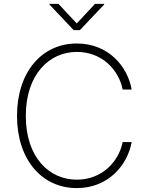

<svg xmlns="http://www.w3.org/2000/svg" viewBox="-20 -962 765 992"><path d="M377 9.8C540.5 9.8 639.6 -110.4 660.2 -228H613.8C594.2 -128.9 508.8 -33.7 377 -33.7C233.9 -33.7 113.3 -148.9 113.3 -363.3C113.3 -576.2 233.4 -693.8 377 -693.8C508.8 -693.8 594.2 -599.1 613.8 -499.5H660.2C639.6 -618.7 540 -737.3 377 -737.3C195.3 -737.3 67.9 -588.9 67.9 -363.3C67.9 -138.2 195.3 9.8 377 9.8ZM282.2 -941.9H235.8V-938.5L360.8 -806.2H392.6L518.1 -938.5V-941.9H470.7L376.5 -840.8Z"/></svg>

Font: Raveo ExtraLight
Style: Regular
Weight: 200
Designer: Jakub Foglar, Rasmus Andersson (Inter)
Foundry: Jakubfoglar.com
Version: Version 1.100;Glyphs 3.2.3 (3260)